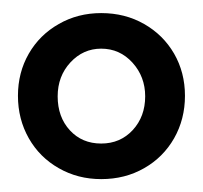

<svg xmlns="http://www.w3.org/2000/svg" viewBox="-20 -678 309 292"><path d="M7.3 -532.3Q7.3 -567.7 23.8 -596.4Q40.3 -625 69.4 -641.5Q98.4 -658.1 133.9 -658.1Q170.2 -658.1 199.2 -641.5Q228.2 -625 244.8 -596.4Q261.3 -567.7 261.3 -532.3Q261.3 -496.8 244.8 -467.7Q228.2 -438.7 199.2 -422.2Q170.2 -405.6 133.9 -405.6Q98.4 -405.6 69.4 -422.2Q40.3 -438.7 23.8 -467.7Q7.3 -496.8 7.3 -532.3ZM200.8 -531.5Q200.8 -561.3 181.5 -582.7Q162.1 -604 133.9 -604Q106.5 -604 87.1 -583.1Q67.7 -562.1 67.7 -531.5Q67.7 -500 86.3 -479.8Q104.8 -459.7 133.9 -459.7Q162.9 -459.7 181.9 -480.2Q200.8 -500.8 200.8 -531.5Z"/></svg>

Font: Playfair Micro SmCond SmLight
Style: Regular
Weight: 360
Width: 4
Designer: Claus Eggers Sørensen
Foundry: Claus Eggers Sørensen
Version: Version 2.100;Glyphs 3.2 (3219)